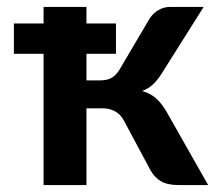

<svg xmlns="http://www.w3.org/2000/svg" viewBox="-20 -533 628 553"><path d="M105.5 -465.5V-513H229V-465.5H314V-378H229V-301.5H268.5Q289.5 -301.5 302.2 -309.2Q315 -317 324.5 -333L411.5 -480.5Q421 -495 436.5 -504Q452 -513 469 -513H566.5L446.5 -322.5Q434 -302.5 421 -290.2Q408 -278 389.5 -271Q414.5 -263.5 430.5 -248.8Q446.5 -234 459.5 -211.5L579.5 0H494.5Q478 0 465.5 -2.8Q453 -5.5 443.5 -11Q434 -16.5 426.8 -24.2Q419.5 -32 413.5 -42.5L337.5 -184.5Q328 -203 312 -212Q296 -221 275.5 -221H229V0H105.5V-378H20V-465.5Z"/></svg>

Font: Lato
Style: Bold
Weight: 700
Designer: Lukasz Dziedzic
Foundry: tyPoland Lukasz Dziedzic
Version: Version 2.007; 2014-02-27